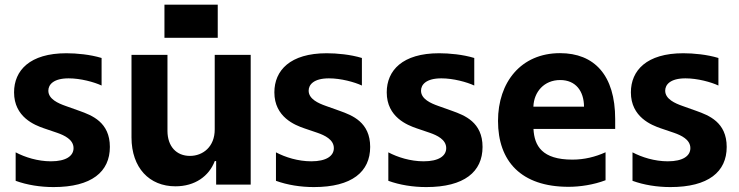

<svg xmlns="http://www.w3.org/2000/svg" viewBox="-20 -776 3105 807"><path d="M205.3 10.3C365.1 10.3 441.8 -54 441.8 -158.4C441.8 -262.4 366.5 -291.2 313.9 -310L255 -331C225.1 -341.6 183.2 -359.4 183.2 -394.9C183.2 -420.1 204.5 -446.7 268.5 -446.7C318.9 -446.7 375.7 -431.1 407 -416.5V-532.3C359 -546.9 301.8 -552.2 259.2 -552.2C105.1 -552.2 39.1 -479.8 39.1 -387.8C39.1 -283.4 126.4 -250 164.1 -236.9L220.5 -217.7C250 -207.4 289.1 -189.6 289.1 -153.4C289.1 -120.7 257.8 -98 194.2 -98C138.5 -98 84.9 -115.1 45.8 -135.7V-16C93.8 1.4 149.1 10.3 205.3 10.3Z M671.2 -617.2H895.2V-756.4H671.2ZM882.5 -545.5V-232.2C882.8 -159.1 832.7 -120.7 778.4 -120.7C721.2 -120.7 684.3 -160.9 683.9 -225.1V-545.5H532.7V-198.2C533 -70.7 607.6 7.1 717.3 7.1C799.4 7.1 858.3 -35.2 882.8 -99.1H888.5V0H1033.7V-545.5Z M1299.4 10.3C1459.2 10.3 1535.9 -54 1535.9 -158.4C1535.9 -262.4 1460.6 -291.2 1408 -310L1349.1 -331C1319.2 -341.6 1277.3 -359.4 1277.3 -394.9C1277.3 -420.1 1298.7 -446.7 1362.6 -446.7C1413 -446.7 1469.8 -431.1 1501.1 -416.5V-532.3C1453.1 -546.9 1396 -552.2 1353.3 -552.2C1199.2 -552.2 1133.2 -479.8 1133.2 -387.8C1133.2 -283.4 1220.5 -250 1258.2 -236.9L1314.6 -217.7C1344.1 -207.4 1383.2 -189.6 1383.2 -153.4C1383.2 -120.7 1351.9 -98 1288.4 -98C1232.6 -98 1179 -115.1 1139.9 -135.7V-16C1187.9 1.4 1243.3 10.3 1299.4 10.3Z M1771.7 10.3C1931.5 10.3 2008.2 -54 2008.2 -158.4C2008.2 -262.4 1932.9 -291.2 1880.3 -310L1821.4 -331C1791.5 -341.6 1749.6 -359.4 1749.6 -394.9C1749.6 -420.1 1771 -446.7 1834.9 -446.7C1885.3 -446.7 1942.1 -431.1 1973.4 -416.5V-532.3C1925.4 -546.9 1868.3 -552.2 1825.6 -552.2C1671.5 -552.2 1605.5 -479.8 1605.5 -387.8C1605.5 -283.4 1692.8 -250 1730.5 -236.9L1786.9 -217.7C1816.4 -207.4 1855.5 -189.6 1855.5 -153.4C1855.5 -120.7 1824.2 -98 1760.7 -98C1704.9 -98 1651.3 -115.1 1612.2 -135.7V-16C1660.2 1.4 1715.6 10.3 1771.7 10.3Z M2565.7 -275.6C2565.7 -460.9 2477.3 -552.6 2333.8 -552.6C2169.4 -552.6 2073.2 -430 2073.2 -267.8C2073.2 -98.7 2169.7 9.2 2370 9.2C2417.3 9.2 2475.1 0.7 2525.2 -18.5V-136C2481.9 -116.5 2436.1 -105.1 2385.7 -105.1C2258.5 -105.1 2225.9 -163 2222.3 -234H2565.7ZM2221.9 -327.8C2224.1 -389.9 2267 -439.6 2334.5 -439.6C2400.2 -439.6 2434.3 -392.8 2434.7 -327.8Z M2797.9 10.3C2957.7 10.3 3034.4 -54 3034.4 -158.4C3034.4 -262.4 2959.2 -291.2 2906.6 -310L2847.7 -331C2817.8 -341.6 2775.9 -359.4 2775.9 -394.9C2775.9 -420.1 2797.2 -446.7 2861.2 -446.7C2911.6 -446.7 2968.4 -431.1 2999.6 -416.5V-532.3C2951.7 -546.9 2894.5 -552.2 2851.9 -552.2C2697.8 -552.2 2631.7 -479.8 2631.7 -387.8C2631.7 -283.4 2719.1 -250 2756.7 -236.9L2813.2 -217.7C2842.7 -207.4 2881.7 -189.6 2881.7 -153.4C2881.7 -120.7 2850.5 -98 2786.9 -98C2731.2 -98 2677.6 -115.1 2638.5 -135.7V-16C2686.4 1.4 2741.8 10.3 2797.9 10.3Z"/></svg>

Font: TID UI
Style: Bold
Weight: 700
Designer: The TID Project Authors
Foundry: Bakken & Bæck
Version: Version 1.001;hotconv 1.0.109;makeotfexe 2.5.65596